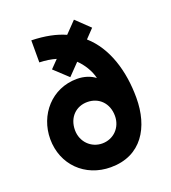

<svg xmlns="http://www.w3.org/2000/svg" viewBox="-136 -837 843 949"><g transform="rotate(-20 285.0 -362.0)"><path d="M285 12C446 12 520 -113 520 -268C520 -409 480 -542 389 -622L433 -668L362 -736L305 -677C258 -698 201 -710 129 -712V-596C160 -595 189 -591 216 -583L176 -542L248 -475L306 -535C334 -509 362 -465 370 -426C346 -445 312 -456 275 -456C142 -456 50 -348 50 -221C50 -87 149 12 285 12ZM285 -113C227 -113 180 -159 180 -221C180 -288 225 -331 284 -331C345 -331 390 -287 390 -220C390 -159 345 -113 285 -113Z"/></g></svg>

Font: Overpass ExtraBold
Style: Regular
Weight: 800
Designer: Delve Withrington, Thomas Jockin
Foundry: Delve Fonts
Version: Version 3.000;DELV;Overpass